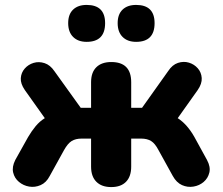

<svg xmlns="http://www.w3.org/2000/svg" viewBox="-20 -751 904 780"><path d="M533 -581Q498 -581 478 -601Q458 -621 458 -657Q458 -693 478 -712Q498 -731 533 -731Q608 -731 608 -657Q608 -581 533 -581ZM332 -581Q297 -581 277 -601Q257 -621 257 -657Q257 -693 277 -712Q297 -731 332 -731Q407 -731 407 -657Q407 -581 332 -581ZM432 9Q393 9 371.5 -12.5Q350 -34 350 -74V-188H312Q287 -188 271 -178Q255 -168 240 -141L182 -36Q168 -9 145 1Q122 11 98.5 7Q75 3 57 -12Q39 -27 33.5 -50Q28 -73 42 -101L94 -194Q108 -218 124.5 -238Q141 -258 162 -271L81 -385Q63 -411 64.5 -433.5Q66 -456 80.5 -472.5Q95 -489 116.5 -495.5Q138 -502 161 -494.5Q184 -487 201 -462L308 -313H350V-417Q350 -457 371.5 -478Q393 -499 432 -499Q513 -499 513 -417V-313H557L663 -462Q680 -488 703 -495.5Q726 -503 747.5 -496.5Q769 -490 783.5 -473.5Q798 -457 799.5 -434Q801 -411 783 -385L702 -271Q722 -258 739 -238.5Q756 -219 770 -194L821 -101Q836 -73 830.5 -50Q825 -27 807.5 -12Q790 3 766 7Q742 11 719.5 1Q697 -9 682 -36L624 -141Q610 -168 594 -178Q578 -188 553 -188H513V-74Q513 -34 492 -12.5Q471 9 432 9Z"/></svg>

Font: Chiron GoRound TC EB
Style: Regular
Weight: 700
Designer: Ryoko NISHIZUKA 西塚涼子 (kana, bopomofo & ideographs); Paul D. Hunt (Latin, Greek & Cyrillic); Sandoll Communications 산돌커뮤니
Foundry: Adobe
Version: Version 1.000;hotconv 1.1.1;makeotfexe 2.6.0